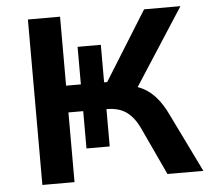

<svg xmlns="http://www.w3.org/2000/svg" viewBox="-51 -760 902 815"><g transform="rotate(-5 400.0 -352.5)"><path d="M97 0V-705H234V-411H297V-571H396V-411H409L592 -705H747L528 -366L488 -389Q527 -385 557.5 -369.5Q588 -354 613.5 -325Q639 -296 660 -252L783 0H630L536 -202Q513 -251 480.5 -274Q448 -297 396 -297H379L396 -309V-138H297V-297H234V0Z"/></g></svg>

Font: Nunito Sans 7pt
Style: Bold
Weight: 700
Designer: Vernon Adams
Foundry: Vernon Adams
Version: Version 3.101;gftools[0.9.27]